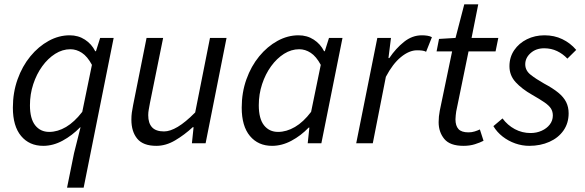

<svg xmlns="http://www.w3.org/2000/svg" viewBox="-20 -661 2701 886"><path d="M289.4 205.1 321.7 45.7 351.6 -73.4H349.6Q312.8 -35.6 268.8 -11.8Q224.9 12 179.4 12Q115.3 12 77.3 -33.5Q39.4 -78.9 39.4 -164.4Q39.4 -234.2 61.1 -294.9Q82.7 -355.6 120.2 -401.2Q157.7 -446.7 204.6 -472.4Q251.5 -498.1 301.6 -498.1Q341.2 -498.1 371.9 -478.1Q402.7 -458.1 419.5 -424.7H422.8L442.2 -486.1H504.5L366 205.1ZM207.1 -52.3Q246.1 -52.3 284.8 -75.1Q323.4 -97.9 359.6 -144.8L404.2 -361.7Q383.2 -400.7 357.9 -417.2Q332.6 -433.8 304.7 -433.8Q268.2 -433.8 234.6 -412.6Q201 -391.3 174.9 -355.2Q148.8 -319.2 133.5 -272.8Q118.2 -226.4 118.2 -175.6Q118.2 -113.2 142.4 -82.7Q166.5 -52.3 207.1 -52.3Z M701.6 12Q640.6 12 613.5 -20.8Q586.3 -53.6 586.3 -108.9Q586.3 -126.3 588.3 -141.2Q590.3 -156.2 594.3 -176L656.3 -486H732.8L672 -186.1Q668.6 -167.2 666.3 -154.6Q664 -142 664 -129.5Q664 -92.7 681.7 -73.6Q699.3 -54.5 736.9 -54.5Q764.9 -54.5 800.4 -75.7Q835.9 -96.9 880.7 -142.1L949 -486H1025.4L928.8 0H865.6L873.3 -73.9H869.3Q831 -38.5 788.3 -13.3Q745.6 12 701.6 12Z M1235.4 12Q1171.3 12 1133.3 -33.5Q1095.4 -78.9 1095.4 -164.4Q1095.4 -234.2 1117.1 -294.9Q1138.7 -355.6 1176.2 -401.2Q1213.7 -446.7 1260.6 -472.4Q1307.5 -498.1 1357.6 -498.1Q1397.2 -498.1 1427.9 -478.1Q1458.7 -458.1 1475.5 -424.7H1478.8L1498.2 -486.1H1560.5L1463 0H1400L1407.6 -72.1H1404.3Q1368.8 -35 1324.8 -11.5Q1280.9 12 1235.4 12ZM1263.1 -52.3Q1302.1 -52.3 1341.1 -75.1Q1380.2 -97.9 1415.6 -144.8L1460.2 -361.7Q1439.2 -400.7 1413.9 -417.2Q1388.6 -433.8 1360.7 -433.8Q1324.2 -433.8 1290.6 -412.6Q1257 -391.3 1230.9 -355.2Q1204.8 -319.2 1189.5 -272.8Q1174.2 -226.4 1174.2 -175.6Q1174.2 -113.2 1198.4 -82.7Q1222.5 -52.3 1263.1 -52.3Z M1623.8 0 1721.2 -486.1H1784.2L1772.6 -393.2H1776.6Q1806.3 -437.4 1844.2 -467.7Q1882.1 -498.1 1926.6 -498.1Q1940.1 -498.1 1952.1 -496.2Q1964.2 -494.4 1973.1 -489.4L1946.3 -422.1Q1938.9 -426.2 1928.3 -427.6Q1917.7 -428.9 1904.5 -428.9Q1868.4 -428.9 1830.3 -397.8Q1792.2 -366.7 1760.6 -306.5L1700.3 0Z M2118.9 12Q2056.5 12 2030.3 -19.8Q2004.1 -51.6 2004.1 -97.2Q2004.1 -111 2005.4 -123.5Q2006.7 -135.9 2009.3 -149.8L2066.3 -423.8H1994.6L2005.9 -481.4L2082.1 -486L2122.4 -640.9H2186.9L2156.1 -486H2279.5L2266.8 -423.8H2142.1L2085.2 -146.5Q2084.2 -137.5 2083 -128.8Q2081.8 -120.1 2081.8 -110.4Q2081.8 -80.7 2095.7 -65.4Q2109.5 -50.2 2141.8 -50.2Q2157 -50.2 2170.3 -54.4Q2183.7 -58.6 2194.4 -63.7L2211.3 -11.4Q2195.3 -3 2171.6 4.5Q2147.9 12 2118.9 12Z M2422.2 12Q2389.7 12 2357.8 0.9Q2325.9 -10.3 2299.5 -30.8Q2273.1 -51.4 2256.8 -78.9L2298.9 -114.5Q2322.2 -83.1 2355.7 -65.1Q2389.3 -47.1 2428.4 -47.1Q2456 -47.1 2479.4 -57.6Q2502.9 -68.1 2517 -86.4Q2531.1 -104.6 2531.1 -127.9Q2531.1 -145.9 2522.7 -159.7Q2514.3 -173.4 2493.1 -188.2Q2471.9 -202.9 2434.5 -224.2Q2388.6 -250.3 2359.8 -281.5Q2330.9 -312.7 2330.9 -355.4Q2330.9 -397.1 2352.8 -429.4Q2374.8 -461.7 2411.6 -479.9Q2448.5 -498.1 2492.5 -498.1Q2537.9 -498.1 2574.8 -480.3Q2611.8 -462.6 2639 -430.7L2598.2 -390.4Q2577.9 -412.2 2550.8 -425.2Q2523.7 -438.2 2491.2 -438.2Q2453.3 -438.2 2428.5 -416Q2403.8 -393.9 2403.8 -364.3Q2403.8 -335.7 2428.5 -316.2Q2453.3 -296.6 2490.1 -275.8Q2531.2 -253.9 2556.1 -233.5Q2581 -213.1 2592.5 -190.1Q2604 -167.1 2604 -138.3Q2604 -92.7 2580.3 -58.8Q2556.6 -24.9 2515.2 -6.5Q2473.8 12 2422.2 12Z"/></svg>

Font: Source Sans Variable
Style: Italic
Weight: 200
Italic angle: -11°
Designer: Paul D. Hunt
Foundry: Adobe Systems Incorporated
Version: Version 3.006;hotconv 1.0.111;makeotfexe 2.5.65597